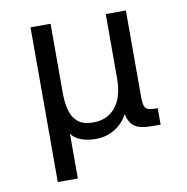

<svg xmlns="http://www.w3.org/2000/svg" viewBox="-75 -569 783 804"><g transform="rotate(-10 316.0 -167.0)"><path d="M106.7 162V-496H192V-201.8Q192 -160.3 200.8 -127.7Q209.5 -95.1 232.3 -76.6Q255 -58 297.5 -58Q356.9 -58 391.7 -100.3Q426.6 -142.7 426.6 -224.8V-496H512.2V-124.7Q512.2 -93.1 520.9 -81.7Q529.7 -70.2 559.7 -70.2H572.5V0H537.4Q481.5 0 459.9 -18Q438.3 -36.1 432.2 -69.3Q420.4 -47.1 401 -28.7Q381.5 -10.4 355 0.8Q328.6 12 294.2 12Q259.3 12 231.2 1Q203.1 -10.1 192 -29V162Z"/></g></svg>

Font: Atkinson Hyperlegible Mono ExtraLight
Style: Regular
Weight: 200
Monospace: yes
Designer: Elliott Scott, Megan Eiswerth, Linus Boman, Theodore Petrosky, Letters from Sweden
Foundry: Applied Design Works, Letters from Sweden
Version: Version 2.001